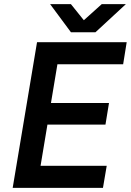

<svg xmlns="http://www.w3.org/2000/svg" viewBox="-20 -903 630 923"><path d="M41 0 158 -700H589L572 -594H256L225 -408H504L487 -304H208L175 -106H493L475 0ZM322 -748V-751L469 -883H585L439 -748ZM321 -748 221 -883H321L427 -751L426 -748Z"/></svg>

Font: Figtree Light SemiBold
Style: Italic
Weight: 600
Italic angle: -9.5°
Version: Version 2.001;gftools[0.9.30]